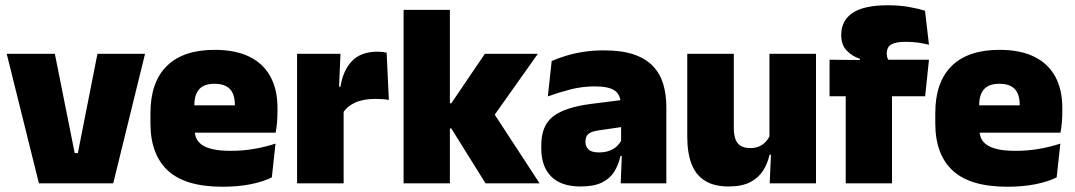

<svg xmlns="http://www.w3.org/2000/svg" viewBox="-20 -697 4088 730"><path d="M276 -115 350.5 -492.5H531.5L410.5 0H128L5.5 -492.5H188.5L264 -115Z M826 13Q684.5 13 618.2 -48.5Q552 -110 552 -228.5V-267Q552 -384.5 614.2 -446Q676.5 -507.5 796 -507.5Q875.5 -507.5 928.5 -481.2Q981.5 -455 1008.2 -405.8Q1035 -356.5 1035 -287V-271.5Q1035 -251.5 1033.2 -230.8Q1031.5 -210 1028 -192.5H869.5Q871.5 -223 872.2 -250Q873 -277 873 -298.5Q873 -324.5 865 -342.2Q857 -360 840 -369.2Q823 -378.5 796 -378.5Q755.5 -378.5 737.2 -357.5Q719 -336.5 719 -298V-253.5L720 -234.5V-203.5Q720 -188 725.5 -173.5Q731 -159 745.8 -147.8Q760.5 -136.5 787.8 -130Q815 -123.5 858.5 -123.5Q903 -123.5 945.5 -130.8Q988 -138 1027.5 -151L1013.5 -22.5Q979 -5.5 931.2 3.8Q883.5 13 826 13ZM645.5 -192.5V-296.5H992.5V-192.5Z M1284 -267.5 1233 -367.5H1274.5Q1284.5 -430 1318.5 -465.2Q1352.5 -500.5 1416 -500.5Q1425.5 -500.5 1433.8 -499.5Q1442 -498.5 1450 -497L1458.5 -317Q1448.5 -319 1434.8 -320Q1421 -321 1408 -321Q1361 -321 1330 -306.8Q1299 -292.5 1284 -267.5ZM1109.5 0V-492.5H1274.5L1267.5 -329.5H1286.5V0Z M1826 0 1696 -208.5H1660V-304.5H1696L1823.5 -492.5H2025L1850 -245.5V-278L2031.5 0ZM1514.5 0V-659.5H1690.5V0Z M2340 0 2345 -126 2341.5 -130.5V-283.5L2340 -301.5Q2340 -336 2317.8 -352.2Q2295.5 -368.5 2242 -368.5Q2193.5 -368.5 2148.8 -357Q2104 -345.5 2063 -330.5L2077.5 -465Q2102.5 -476 2133 -485.2Q2163.5 -494.5 2199.5 -500Q2235.5 -505.5 2276 -505.5Q2344.5 -505.5 2390.2 -489.8Q2436 -474 2463 -445.2Q2490 -416.5 2501.8 -377Q2513.5 -337.5 2513.5 -290V0ZM2187.5 12Q2113.5 12 2075.8 -25.8Q2038 -63.5 2038 -133V-145.5Q2038 -219.5 2083.2 -254.5Q2128.5 -289.5 2228 -302L2353.5 -318L2364 -217L2257.5 -201.5Q2228.5 -197.5 2217.2 -187.8Q2206 -178 2206 -159V-157Q2206 -139.5 2217.8 -128.5Q2229.5 -117.5 2257 -117.5Q2280 -117.5 2296.8 -123.8Q2313.5 -130 2324.8 -140.5Q2336 -151 2342.5 -163.5L2367.5 -103.5H2339Q2331.5 -70 2315.2 -44Q2299 -18 2268.5 -3Q2238 12 2187.5 12Z M2770 -492.5V-209.5Q2770 -186 2775.8 -169Q2781.5 -152 2795.5 -143Q2809.5 -134 2833.5 -134Q2852.5 -134 2866.8 -140.5Q2881 -147 2891.2 -158Q2901.5 -169 2907.5 -182L2934.5 -109H2906Q2898.5 -75 2880.8 -47.5Q2863 -20 2831.5 -4Q2800 12 2750 12Q2696.5 12 2661.5 -9Q2626.5 -30 2609.8 -72.2Q2593 -114.5 2593 -179V-492.5ZM3082.5 -492.5V0H2906.5L2912 -126.5L2905.5 -144.5V-492.5Z M3356.5 -677Q3398 -677 3434.5 -670.8Q3471 -664.5 3497 -656L3512 -527Q3493 -531.5 3471.5 -534.8Q3450 -538 3425 -538Q3395 -538 3379 -532.5Q3363 -527 3357.2 -517Q3351.5 -507 3351.5 -493.5V-492.5Q3351.5 -482.5 3354.8 -475Q3358 -467.5 3363 -460.5L3249.5 -456.5V-473.5Q3220 -483 3199.2 -504.8Q3178.5 -526.5 3178.5 -562.5V-565Q3178.5 -619 3221.8 -648Q3265 -677 3356.5 -677ZM3195.5 0V-420.5H3371.5V0ZM3134 -331V-470L3273.5 -468.5L3339.5 -470H3512L3497.5 -331Z M3810 13Q3668.5 13 3602.2 -48.5Q3536 -110 3536 -228.5V-267Q3536 -384.5 3598.2 -446Q3660.5 -507.5 3780 -507.5Q3859.5 -507.5 3912.5 -481.2Q3965.5 -455 3992.2 -405.8Q4019 -356.5 4019 -287V-271.5Q4019 -251.5 4017.2 -230.8Q4015.5 -210 4012 -192.5H3853.5Q3855.5 -223 3856.2 -250Q3857 -277 3857 -298.5Q3857 -324.5 3849 -342.2Q3841 -360 3824 -369.2Q3807 -378.5 3780 -378.5Q3739.5 -378.5 3721.2 -357.5Q3703 -336.5 3703 -298V-253.5L3704 -234.5V-203.5Q3704 -188 3709.5 -173.5Q3715 -159 3729.8 -147.8Q3744.5 -136.5 3771.8 -130Q3799 -123.5 3842.5 -123.5Q3887 -123.5 3929.5 -130.8Q3972 -138 4011.5 -151L3997.5 -22.5Q3963 -5.5 3915.2 3.8Q3867.5 13 3810 13ZM3629.5 -192.5V-296.5H3976.5V-192.5Z"/></svg>

Font: Anek Tamil ExtraBold
Style: Regular
Weight: 800
Designer: Aadarsh Rajan (Tamil), Yesha Goshar (Latin)
Foundry: Ek Type
Version: Version 1.003